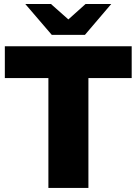

<svg xmlns="http://www.w3.org/2000/svg" viewBox="-20 -929 675 949"><path d="M219.2 0V-543H3.9V-700.2H630.9V-543H417V0ZM235.8 -756.8 105 -909.2H231.9L317.9 -833L402.8 -909.2H529.8L399.9 -756.8Z"/></svg>

Font: Montserrat ExtraBold
Style: Regular
Weight: 800
Designer: Julieta Ulanovsky
Foundry: Julieta Ulanovsky
Version: Version 9.000